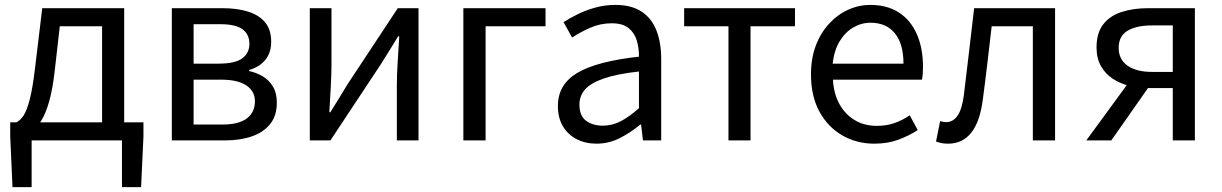

<svg xmlns="http://www.w3.org/2000/svg" viewBox="-20 -577 5022 789"><path d="M110 0V192.1H31.4L22 -16.5V-74.3H569.5V-16.5L559.8 192.1H481.2V0ZM399.5 -27.6V-469H225.7L204.8 -285.3Q196.2 -210 182.1 -160.5Q168.1 -111 150.1 -81.9Q132.2 -52.8 111.6 -39.1Q91 -25.4 69.5 -20.8L48 -74.3Q63.8 -83 77 -102.5Q90.1 -122 102.2 -168.5Q114.4 -214.9 124.6 -302.5L153.6 -543.4H490.3V-27.6Z M686.1 0V-543.4H894.1Q953.9 -543.4 999.1 -529.4Q1044.2 -515.4 1069.3 -485.3Q1094.4 -455.3 1094.4 -405.2Q1094.4 -360.4 1070.3 -331Q1046.2 -301.6 1003.9 -289.4V-285Q1035 -278.2 1060.6 -262.7Q1086.2 -247.1 1101.9 -220.9Q1117.6 -194.7 1117.6 -155.5Q1117.6 -101.3 1090.1 -67.2Q1062.6 -33 1014.7 -16.5Q966.8 0 903.7 0ZM775.6 -315.5H879Q946.9 -315.5 975.9 -337.5Q1004.9 -359.5 1004.9 -396.6Q1004.9 -435.6 976.8 -456.6Q948.8 -477.6 885.1 -477.6H775.6ZM775.6 -65.2H893.4Q961.3 -65.2 994.4 -90.4Q1027.6 -115.6 1027.6 -160.8Q1027.6 -202 992.4 -225.9Q957.2 -249.7 887.6 -249.7H775.6Z M1253.1 0V-543.4H1342.2V-316.1Q1342.2 -273.5 1339.3 -220.9Q1336.4 -168.3 1333.3 -115.7H1337.5Q1353.3 -141.1 1373.8 -174.2Q1394.4 -207.3 1409.2 -232.3L1614.7 -543.4H1699.8V0H1610.8V-226.7Q1610.8 -269.9 1614.2 -322.5Q1617.5 -375.1 1620.7 -427.7H1616.1Q1600.9 -402.7 1580.2 -369.2Q1559.6 -335.7 1543.8 -311.1L1337.9 0Z M1884.1 0V-543.4H2221.8V-469H1975.5V0Z M2431.2 13.4Q2385.9 13.4 2350.1 -4.9Q2314.2 -23.2 2293.4 -57.9Q2272.6 -92.5 2272.6 -141.3Q2272.6 -230.1 2352.5 -277.5Q2432.3 -325 2605.7 -344.2Q2606.1 -379.4 2596.8 -410.5Q2587.5 -441.7 2563.2 -461.5Q2538.9 -481.3 2494 -481.3Q2446.6 -481.3 2405.1 -462.8Q2363.7 -444.3 2331 -422.7L2295.9 -486Q2321 -502.3 2353.8 -518.5Q2386.6 -534.7 2425.9 -545.7Q2465.1 -556.8 2508.5 -556.8Q2575.2 -556.8 2616.8 -529.1Q2658.3 -501.4 2677.7 -451.5Q2697.1 -401.6 2697.1 -334V0H2622.2L2614.5 -64.9H2610.7Q2572.6 -32.7 2527.3 -9.7Q2481.9 13.4 2431.2 13.4ZM2456.8 -60.6Q2496 -60.6 2531.3 -79Q2566.5 -97.4 2605.7 -132.4V-283.2Q2514.7 -273.1 2460.8 -254.3Q2407 -235.5 2384 -209.1Q2361.1 -182.6 2361.1 -147.4Q2361.1 -100.4 2388.9 -80.5Q2416.6 -60.6 2456.8 -60.6Z M2973.5 0V-469H2791.4V-543.4H3246.9V-469H3064.2V0Z M3572.7 13.4Q3500.5 13.4 3441.4 -20.6Q3382.3 -54.6 3347.4 -118.2Q3312.6 -181.9 3312.6 -271Q3312.6 -337.5 3332.6 -390.1Q3352.7 -442.7 3387.5 -480.1Q3422.4 -517.6 3466 -537.2Q3509.6 -556.8 3556.4 -556.8Q3625.6 -556.8 3673.8 -525.7Q3722 -494.5 3747.4 -437.1Q3772.9 -379.7 3772.9 -301.7Q3772.9 -287.4 3771.9 -274.1Q3771 -260.7 3768.6 -249.7H3402.9Q3406 -192.4 3429.3 -149.8Q3452.7 -107.2 3492.1 -83.5Q3531.4 -59.8 3583.3 -59.8Q3622.8 -59.8 3655.5 -71.2Q3688.1 -82.7 3718.5 -103.1L3751.3 -42.5Q3715.8 -19.4 3672 -3Q3628.2 13.4 3572.7 13.4ZM3401.7 -315.5H3692.7Q3692.7 -397.1 3657.2 -440.3Q3621.8 -483.6 3557.5 -483.6Q3519.5 -483.6 3486.1 -463.9Q3452.7 -444.3 3430.2 -406.9Q3407.7 -369.6 3401.7 -315.5Z M3875.8 13.4Q3860.6 13.4 3849.3 11.1Q3838 8.8 3826.5 4.7L3843.3 -79.1Q3849.1 -78.1 3854.9 -76.6Q3860.6 -75.1 3868 -75.1Q3897.1 -75.1 3915.7 -102.9Q3934.2 -130.6 3941.4 -190.5Q3952.4 -279 3962.5 -367.2Q3972.5 -455.5 3983.1 -543.4H4315.7V0H4224.3V-469H4055.2Q4046.3 -393.4 4037.6 -318.5Q4028.9 -243.6 4018.7 -167.3Q4007.1 -77.2 3971.4 -31.9Q3935.7 13.4 3875.8 13.4Z M4799.4 0V-215.2H4698.7Q4658.6 -215.2 4620.5 -224.4Q4582.4 -233.7 4552.1 -253.9Q4521.8 -274 4504 -305.7Q4486.1 -337.4 4486.1 -382.3Q4486.1 -442.1 4513.9 -477.4Q4541.6 -512.7 4589.7 -528Q4637.8 -543.4 4698.3 -543.4H4890.2V0ZM4714.2 -281.5H4799.4V-472.5H4714.2Q4649.9 -472.5 4613.4 -450.6Q4577 -428.6 4577 -380.3Q4577 -332.9 4613.4 -307.2Q4649.9 -281.5 4714.2 -281.5ZM4444 0 4635.4 -261.6 4711.3 -234.9 4546.8 0Z"/></svg>

Font: Noto Sans JP
Style: Regular
Weight: 100
Designer: Ryoko NISHIZUKA 西塚涼子 (kana, bopomofo & ideographs); Paul D. Hunt (Latin, Greek & Cyrillic); Sandoll Communications 산돌커뮤니
Foundry: Adobe
Version: Version 2.004;hotconv 1.0.118;makeotfexe 2.5.65603